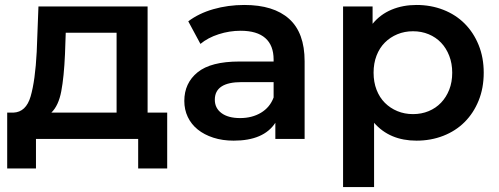

<svg xmlns="http://www.w3.org/2000/svg" viewBox="-20 -560 2010 774"><path d="M654 -106V119H537V0H125V119H9V-106H34Q85 -108 103.5 -171.5Q122 -235 128 -351L135 -534H575V-106ZM187 -106H450V-428H245L242 -342Q238 -250 227 -192Q216 -134 187 -106Z M1208 -313V0H1090V-65Q1043 7 922 7Q877 7 840 -5Q803 -17 777 -38Q751 -59 737 -88.5Q723 -118 723 -153Q723 -225 776.5 -268.5Q830 -312 945 -312H1083V-320Q1083 -377 1049.5 -406.5Q1016 -436 950 -436Q905 -436 861.5 -422Q818 -408 788 -383L739 -474Q781 -506 840 -523Q899 -540 965 -540Q1083 -540 1145.5 -484Q1208 -428 1208 -313ZM1083 -167V-229H954Q846 -229 846 -158Q846 -124 873 -104Q900 -84 948 -84Q996 -84 1032 -105.5Q1068 -127 1083 -167Z M1930 -267Q1930 -205 1909.5 -154.5Q1889 -104 1853 -68Q1817 -32 1767 -12.5Q1717 7 1659 7Q1551 7 1488 -65V194H1363V-534H1482V-464Q1513 -502 1558.5 -521Q1604 -540 1659 -540Q1717 -540 1767 -520.5Q1817 -501 1853 -465Q1889 -429 1909.5 -378.5Q1930 -328 1930 -267ZM1803 -267Q1803 -304 1791 -335Q1779 -366 1758 -388Q1737 -410 1708 -422Q1679 -434 1645 -434Q1611 -434 1582 -422Q1553 -410 1531.5 -388.5Q1510 -367 1498 -336Q1486 -305 1486 -267Q1486 -229 1498 -198Q1510 -167 1531.5 -145.5Q1553 -124 1582 -112Q1611 -100 1645 -100Q1679 -100 1708 -112Q1737 -124 1758 -146Q1779 -168 1791 -198.5Q1803 -229 1803 -267Z"/></svg>

Font: CMG Sans SemiBold
Style: Regular
Weight: 600
Designer: Julieta Ulanovsky
Foundry: Julieta Ulanovsky
Version: Version 7.200